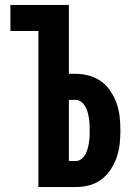

<svg xmlns="http://www.w3.org/2000/svg" viewBox="-20 -755 540 775"><path d="M135 0V-630H22V-735H258V-457H285Q313 -457 340 -449.5Q367 -442 389 -426Q411 -410 426.5 -386.5Q442 -363 451 -337Q460 -311 463 -283.5Q466 -256 466 -228Q466 -201 463 -173.5Q460 -146 451 -120Q442 -94 426.5 -70.5Q411 -47 389 -30.5Q367 -14 340 -7Q313 0 285 0ZM285 -105Q298 -105 308 -112.5Q318 -120 324 -131Q330 -142 333.5 -154Q337 -166 339 -178.5Q341 -191 341.5 -203.5Q342 -216 342 -228Q342 -241 341.5 -253.5Q341 -266 339 -278Q337 -290 333.5 -302.5Q330 -315 324 -325.5Q318 -336 308 -344Q298 -352 285 -352H258V-105Z"/></svg>

Font: Iosevka SS04 Extrabold
Style: Regular
Weight: 800
Monospace: yes
Designer: Belleve Invis
Foundry: Belleve Invis
Version: Version 19.0.0; ttfautohint (v1.8.4)